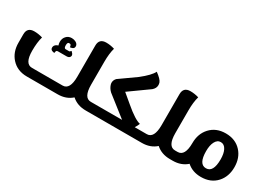

<svg xmlns="http://www.w3.org/2000/svg" viewBox="-30 -1268 2520 1865"><g transform="rotate(30 1229.5 -335.5)"><path d="M955.6 -97.7V0H930.2Q835.4 0 772.5 -56.2Q710 0 615.2 0H270Q162.1 0 97.2 -71.3Q35.2 -139.2 35.2 -243.7V-337.9Q35.2 -416.5 114.3 -416.5Q160.6 -416.5 208 -402.3Q189.5 -337.9 189.5 -245.1V-243.7Q189.5 -97.7 270.5 -97.7H614.3Q695.3 -97.7 695.3 -243.7V-592.8Q695.3 -671.4 774.9 -671.4Q821.3 -671.4 868.2 -656.7Q850.1 -592.8 850.1 -500V-243.2Q850.1 -97.7 931.2 -97.7ZM544.4 -404.8Q546.9 -399.4 546.9 -394Q546.9 -388.7 544.4 -383.3Q535.6 -362.8 506.3 -362.8H409.2Q400.9 -362.8 397.9 -360.8Q391.1 -356.4 389.2 -347.2L387.2 -337.4L386.2 -331.1L379.9 -332.5L370.1 -334.5Q356 -337.4 348.6 -345.2Q341.3 -353.5 341.3 -366.7Q341.3 -393.1 368.2 -407.7Q376 -412.1 385.3 -415Q378.4 -432.1 378.4 -452.6Q378.4 -490.2 400.9 -515.1Q424.3 -542 463.4 -542Q488.8 -541.5 507.8 -531.2Q535.6 -516.6 535.6 -490.2Q535.6 -477.1 527.8 -468.8Q520 -460.9 505.9 -458L496.1 -456.1L490.2 -455.1L489.3 -460.9L487.3 -470.7Q484.9 -480.5 478 -484.4Q474.6 -486.3 465.3 -486.3H463.4Q445.3 -486.3 445.3 -452.1Q445.3 -418 463.4 -418H501Q507.8 -418 510.3 -420.9L517.6 -428.2L522 -432.6L526.4 -428.2L533.2 -420.9Q541.5 -413.1 544.4 -404.8Z M1559.1 -97.7V0H929.7V-97.7H1281.7L1056.6 -274.4Q1027.8 -301.8 1016.6 -335.4Q1012.2 -348.1 1012.2 -360.8Q1012.2 -388.7 1034.2 -412.6L1214.8 -540.5Q1314.9 -619.6 1339.8 -671.4Q1404.3 -624.5 1414.6 -593.3Q1418.9 -579.1 1418.9 -565.9Q1418.9 -530.8 1387.2 -503.4L1171.4 -349.1L1271 -265.6Q1392.6 -162.1 1450.7 -150.9Q1444.8 -131.8 1423.8 -97.7Z M1899.4 -97.7V0H1874.5Q1779.8 0 1716.8 -56.2Q1653.8 0 1559.1 0H1534.2V-97.7H1558.1Q1639.2 -97.7 1639.6 -243.7V-592.8Q1639.6 -671.4 1718.8 -671.4Q1765.6 -671.4 1812.5 -657.2Q1793.9 -592.3 1793.9 -500V-243.2Q1794.4 -97.7 1875 -97.7Z M2221.2 -97.7Q2302.7 -97.7 2302.7 -244.1Q2302.7 -308.6 2282.7 -347.7Q2261.2 -390.6 2221.2 -390.6Q2182.1 -390.6 2160.2 -347.7Q2140.1 -308.1 2140.1 -244.1Q2140.1 -97.7 2221.2 -97.7ZM2221.2 -488.3Q2330.6 -488.3 2395.5 -417Q2457 -349.6 2457 -244.6Q2457 -139.6 2396 -71.8Q2331.1 0 2220.7 0Q2126 0 2063 -56.2Q2000 0 1905.3 0H1880.4V-97.7H1904.3Q1985.4 -97.7 1985.8 -243.7V-244.6Q1985.8 -349.1 2047.9 -417Q2113.3 -488.3 2221.2 -488.3Z"/></g></svg>

Font: Sukar
Style: black
Weight: 900
Designer: Dario Muhafara - Ghiath Alsory
Foundry: Dario Muhafara - Ghiath Alsory
Version: Version 1.00 March 27, 2016, initial release